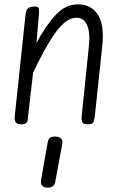

<svg xmlns="http://www.w3.org/2000/svg" viewBox="-20 -571 586 882"><path d="M77 0Q56 0 51 -11.2Q46 -22.5 48 -39.5L97.5 -506Q99.5 -524.5 108.8 -532.8Q118 -541 139.5 -541Q154.5 -541 157.5 -533.8Q160.5 -526.5 159 -508L147.5 -373.5Q189.5 -452.5 235.2 -501.8Q281 -551 336.5 -551Q400 -551 430 -502.8Q460 -454.5 450 -362.5L416 -41.5Q414 -25.5 410.5 -12.8Q407 0 382 0Q361.5 0 357.5 -11Q353.5 -22 355.5 -39.5L388.5 -360.5Q395 -422 379.8 -455.8Q364.5 -489.5 332.5 -489.5Q301 -489.5 270.5 -462Q240 -434.5 206.8 -378.8Q173.5 -323 132 -237.5L109.5 -41.5Q108.5 -29.5 107.2 -20.2Q106 -11 99.8 -5.5Q93.5 0 77 0ZM194.5 291Q180 289.5 172.8 281Q165.5 272.5 169 254L199 83.5Q202 66.5 212.2 60.8Q222.5 55 238 56.5Q253 58 261 65.8Q269 73.5 266 90.5L234 263Q231 280 220 286.2Q209 292.5 194.5 291Z"/></svg>

Font: Edu SA Hand Cursive
Style: Regular
Weight: 400
Designer: Tina and Corey Anderson, Eben Sorkin, Mirko Velimirovic
Foundry: Google for Education
Version: Version 2.000